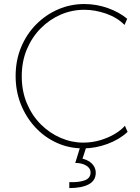

<svg xmlns="http://www.w3.org/2000/svg" viewBox="-20 -748 714 978"><path d="M403.3 7.8Q331.1 7.8 268.6 -20.8Q206.1 -49.3 159.2 -100.1Q112.3 -150.9 85.9 -217.5Q59.6 -284.2 59.6 -360.4Q59.6 -441.4 87.9 -508.5Q116.2 -575.7 165.3 -624.8Q214.4 -673.8 277.1 -700.7Q339.8 -727.5 409.2 -727.5Q472.2 -727.5 530.3 -706.5Q588.4 -685.5 627.9 -652.3L614.3 -621.1Q577.1 -658.7 520.8 -678.5Q464.4 -698.2 409.2 -698.2Q347.2 -698.2 290 -673.8Q232.9 -649.4 188 -604.2Q143.1 -559.1 116.9 -497.1Q90.8 -435.1 90.8 -359.4Q90.8 -283.2 117.2 -220.9Q143.6 -158.7 188.2 -114.3Q232.9 -69.8 289.1 -45.7Q345.2 -21.5 404.3 -21.5Q449.7 -21.5 491.7 -34.2Q533.7 -46.9 566.2 -66.7Q598.6 -86.4 616.2 -107.4L629.9 -76.2Q588.9 -37.6 527.6 -14.9Q466.3 7.8 403.3 7.8ZM333 210V179.7Q381.3 181.6 411.4 170.7Q441.4 159.7 441.4 129.9Q441.4 109.4 419.7 95.7Q397.9 82 363.3 82L388.7 0H419.9L394.5 78.1L386.7 57.6Q426.3 64 447 84.2Q467.8 104.5 467.8 131.8Q467.8 171.4 432.4 190.7Q397 210 333 210Z"/></svg>

Font: Reddit Sans ExtraLight
Style: Regular
Weight: 250
Designer: Stephen Hutchings
Foundry: Reddit
Version: Version 1.014